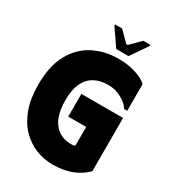

<svg xmlns="http://www.w3.org/2000/svg" viewBox="-209 -987 1002 1112"><g transform="rotate(30 291.5 -431.0)"><path d="M17 -350Q17 -475 61.5 -555Q106 -635 180.5 -673Q255 -711 345 -711Q394 -711 433 -702Q472 -693 499.5 -679.5Q527 -666 539 -653V-475H518Q508 -493 486 -510Q464 -527 434.5 -538.5Q405 -550 370 -550Q315 -550 276.5 -528Q238 -506 218 -462Q198 -418 198 -349Q198 -284 216 -238.5Q234 -193 269 -169Q304 -145 354 -145Q361 -145 368 -146Q375 -147 380 -151V-275H260V-427H539V-71Q496 -28 440.5 -8.5Q385 11 320 11Q261 11 207 -10.5Q153 -32 110 -76Q67 -120 42 -188Q17 -256 17 -350ZM305 -753 228 -865V-873H275L341 -807H351L417 -873H464V-865L387 -753Z"/></g></svg>

Font: Phudu ExtraBold
Style: Regular
Weight: 800
Version: Version 1.005;gftools[0.9.23]